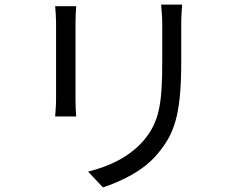

<svg xmlns="http://www.w3.org/2000/svg" viewBox="-20 -778 1040 839"><path d="M221 -751C223 -732 225 -697 225 -679V-346C225 -316 222 -284 221 -269H313C311 -287 310 -320 310 -345V-679C310 -703 311 -732 313 -751ZM684 -758C686 -734 689 -705 689 -672V-514C689 -325 677 -244 605 -161C543 -91 457 -51 365 -28L430 41C503 16 603 -27 668 -105C740 -191 772 -270 772 -510V-672C772 -705 774 -734 776 -758Z"/></svg>

Font: Noto Sans CJK KR Regular
Style: Regular
Weight: 400
Designer: Ryoko NISHIZUKA (kana & ideographs); Paul D. Hunt (Latin, Greek & Cyrillic); Wenlong ZHANG (bopomofo); Sandoll Communica
Foundry: Adobe Systems Incorporated
Version: Version 1.004;PS 1.004;hotconv 1.0.82;makeotf.lib2.5.63406